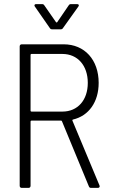

<svg xmlns="http://www.w3.org/2000/svg" viewBox="-20 -916 555 936"><path d="M287 -779 362 -884C367 -890 364 -896 356 -896H327C322 -896 318 -895 315 -890L259 -808C258 -806 254 -806 253 -808L196 -890C193 -895 189 -896 184 -896H156C151 -896 148 -893 148 -890C148 -888 148 -886 150 -884L223 -779C226 -774 230 -773 235 -773H275C280 -773 284 -774 287 -779ZM424 0H457C462 0 466 -3 466 -8C466 -9 466 -10 465 -12L333 -328C332 -330 333 -332 335 -333C413 -351 461 -419 461 -512C461 -624 393 -700 290 -700H86C80 -700 76 -696 76 -690V-10C76 -4 80 0 86 0H119C125 0 129 -4 129 -10V-324C129 -326 131 -328 133 -328H278C280 -328 281 -327 282 -325L413 -8C415 -2 419 0 424 0ZM133 -653H284C359 -653 408 -596 408 -512C408 -428 359 -372 284 -372H133C131 -372 129 -374 129 -376V-649C129 -651 131 -653 133 -653Z"/></svg>

Font: Barlow Semi Condensed Light
Style: Regular
Weight: 300
Width: 4
Designer: Jeremy Tribby
Foundry: Tribby Type
Version: Version 1.422;hotconv 1.0.109;makeotfexe 2.5.65596